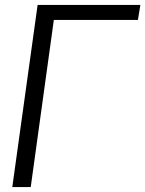

<svg xmlns="http://www.w3.org/2000/svg" viewBox="-20 -761 591 781"><path d="M30 0H105L199 -680H541L551 -741H133Z"/></svg>

Font: Cheyenne Sans Light
Style: Italic
Weight: 300
Italic angle: -8.13011°
Designer: The Public Sans project authors (U.S. Web Design System), Libre Franklin designed by Pablo Impallari and Rodrigo Fuenzal
Foundry: The Cheyenne Sans Project Authors
Version: Version 2.007